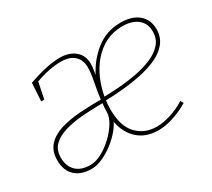

<svg xmlns="http://www.w3.org/2000/svg" viewBox="-108 -717 1007 913"><g transform="rotate(-30 395.5 -261.0)"><path d="M373 -166Q373 -142 352.5 -112.5Q332 -83 300 -56Q268 -29 232 -11.5Q196 6 165 6Q107 6 74.5 -24.5Q42 -55 42 -111Q42 -162 70.5 -192Q99 -222 145.5 -236Q192 -250 249 -254Q306 -258 363 -258H375L365 -253Q371 -301 380 -345.5Q389 -390 389 -422Q389 -463 363.5 -486Q338 -509 290 -509Q256 -509 219 -501Q182 -493 145 -479L153 -490L133 -392H116L122 -491Q170 -508 214.5 -518Q259 -528 296 -528Q347 -528 378.5 -501.5Q410 -475 410 -430Q410 -414 407.5 -400.5Q405 -387 403 -364L401 -367Q434 -435 492.5 -481.5Q551 -528 630 -528Q692 -528 727.5 -498Q763 -468 763 -416Q763 -373 739 -342.5Q715 -312 674 -293Q633 -274 583 -263.5Q533 -253 480 -248Q427 -243 379 -242L386 -248Q384 -235 383 -222Q382 -209 382 -195Q382 -102 424.5 -57.5Q467 -13 533 -13Q568 -13 608.5 -25.5Q649 -38 690 -63L699 -47Q655 -21 612 -7.5Q569 6 531 6Q452 6 406.5 -47Q361 -100 361 -192Q361 -203 362 -218Q363 -233 365 -247L373 -239H363Q309 -239 256 -235Q203 -231 159 -218.5Q115 -206 89 -181Q63 -156 63 -113Q63 -67 90 -40Q117 -13 169 -13Q198 -13 231 -30.5Q264 -48 293.5 -76Q323 -104 342 -135Q361 -166 361 -192ZM387 -255 382 -261Q422 -262 470.5 -265.5Q519 -269 566.5 -278Q614 -287 654 -304Q694 -321 718 -348Q742 -375 742 -415Q742 -460 711 -484.5Q680 -509 627 -509Q578 -509 537 -488.5Q496 -468 465 -432Q434 -396 414.5 -350.5Q395 -305 387 -255Z"/></g></svg>

Font: Bitter Thin Thin
Style: Italic
Weight: 250
Italic angle: -9°
Version: Version 2.002